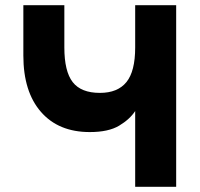

<svg xmlns="http://www.w3.org/2000/svg" viewBox="-20 -720 772 740"><path d="M501 0V-292Q480 -260 439 -235.5Q398 -211 326 -211Q205.5 -211 137.8 -288.8Q70 -366.5 70 -506V-700H228V-537Q228 -445 260.2 -403.5Q292.5 -362 365 -362Q433.5 -362 467.2 -403.5Q501 -445 501 -537V-700H659V0Z"/></svg>

Font: Overpass Black
Style: Regular
Weight: 900
Designer: Delve Withrington, Dave Bailey, Thomas Jockin
Foundry: Delve Fonts LLC
Version: Version 4.000; ttfautohint (v1.8.3)